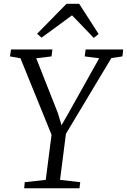

<svg xmlns="http://www.w3.org/2000/svg" viewBox="-20 -1008 680 1028"><path d="M109.5 0 112.5 -32.5 225 -45 256 -286.5 89.5 -696 33.5 -706 39 -743H260.5L256 -706L174 -696L289.5 -403.5L309.5 -337.5L347 -403L511 -696L433.5 -706L438.5 -743H639.5L635.5 -706L576 -697L333 -291.5L301.5 -45L409.5 -32.5L405.5 0ZM178.5 -827 336 -987.5H404L508 -826L482 -805Q453.5 -835 424.2 -865.5Q395 -896 365.5 -926Q325.5 -896.5 285.2 -866.8Q245 -837 202.5 -806.5Z"/></svg>

Font: Merriweather 36pt Light
Style: Italic
Weight: 300
Italic angle: -7.8°
Version: Version 2.101